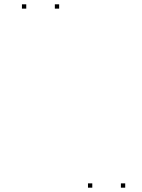

<svg xmlns="http://www.w3.org/2000/svg" viewBox="-20 -760 660 890"><path d="M560.4 110V90H540.4V110ZM254.2 -720V-740H234.2V-720ZM101.7 -720V-740H81.7V-720ZM407.8 110V90H387.8V110Z"/></svg>

Font: Monaspace Krypton Dots Var
Style: Regular
Weight: 400
Designer: Riley Cran and the Lettermatic Team
Version: Version 1.100 (Monaspace Krypton Dots)